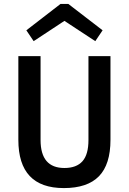

<svg xmlns="http://www.w3.org/2000/svg" viewBox="-20 -940 654 975"><path d="M113.8 -786.1 287.1 -919.9H327.1L501 -786.1L463.9 -731L307.1 -834L150.9 -731ZM429.2 -229V-654.8H541V-230Q541 -105 482.4 -44.9Q423.8 15.1 304.2 15.1Q73.2 15.1 73.2 -230V-654.8H186V-229Q186 -86.9 307.1 -86.9Q368.2 -86.9 398.7 -121.1Q429.2 -155.3 429.2 -229Z"/></svg>

Font: IntelOne Mono Medium
Style: Regular
Weight: 500
Designer: Fred Shallcrass
Foundry: Frere-Jones Type LLC
Version: Version 1.200;hotconv 1.1.0;makeotfexe 2.6.0;FJTRelease1.2